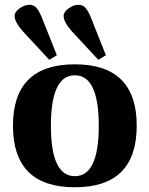

<svg xmlns="http://www.w3.org/2000/svg" viewBox="-20 -771 625 803"><path d="M293 -456.1Q192.9 -456.1 192.9 -245.1Q192.9 -34.2 293 -34.2Q393.1 -34.2 393.1 -245.1Q393.1 -456.1 293 -456.1ZM34.2 -245.1Q34.2 -502 293 -502Q551.8 -502 551.8 -245.1Q551.8 12.2 293 12.2Q34.2 12.2 34.2 -245.1ZM246.1 -704.1Q246.1 -721.2 267.1 -736.1Q288.1 -751 308.1 -751Q326.7 -751 337.9 -737.8Q349.1 -724.6 359.9 -698.2L422.9 -540L391.1 -521L282.2 -638.2Q246.1 -678.7 246.1 -704.1ZM41 -704.1Q41 -721.2 62 -736.1Q83 -751 103 -751Q121.6 -751 132.8 -737.8Q144 -724.6 154.8 -698.2L217.8 -540L186 -521L77.1 -638.2Q41 -678.7 41 -704.1Z"/></svg>

Font: Linguistics Pro
Style: Bold
Weight: 700
Designer: Stefan Peev, Context Ltd
Foundry: Stefan Peev, Context Ltd
Version: Version 001.000